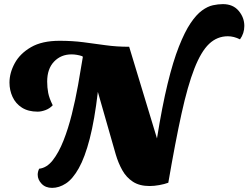

<svg xmlns="http://www.w3.org/2000/svg" viewBox="-20 -887 1206 932"><path d="M233 25Q201 25 182 5Q163 -15 163 -39Q163 -53 170 -68Q207 -72 236 -109Q265 -146 288 -204Q311 -262 328.5 -332Q346 -402 359 -474.5Q372 -547 382 -610L380 -614Q353 -623 327 -623Q276 -623 242.5 -588Q209 -553 209 -491Q209 -462 214 -436Q219 -410 236 -376Q221 -360 200.5 -352.5Q180 -345 163 -345Q117 -345 86.5 -364.5Q56 -384 41 -416.5Q26 -449 26 -486Q26 -533 51.5 -580Q77 -627 130.5 -658Q184 -689 269 -689Q331 -689 385 -682Q439 -675 492.5 -667.5Q546 -660 607 -660L742 -215Q767 -371 793.5 -480Q820 -589 848.5 -661Q877 -733 905 -774.5Q933 -816 960.5 -836Q988 -856 1013.5 -861.5Q1039 -867 1062 -867Q1111 -867 1138.5 -834.5Q1166 -802 1166 -761Q1166 -725 1145 -696Q1115 -711 1086 -711Q1034 -711 995 -674Q956 -637 923.5 -554Q891 -471 861 -334.5Q831 -198 797 0Q778 7 753 11.5Q728 16 706 16Q657 16 625 -5Q593 -26 573.5 -61Q554 -96 542 -137L455 -441Q439 -304 415.5 -213.5Q392 -123 362.5 -70.5Q333 -18 300 3.5Q267 25 233 25Z"/></svg>

Font: Sansita Swashed ExtraBold
Style: Regular
Weight: 800
Designer: Pablo Cosgaya
Foundry: Omnibus-Type
Version: Version 1.003; ttfautohint (v1.8.3)